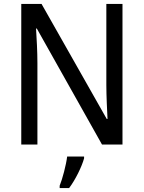

<svg xmlns="http://www.w3.org/2000/svg" viewBox="-20 -734 730 975"><path d="M602 0V-714H520V-302C520 -247 524 -172 526 -130H522L191 -714H88V0H170V-413C170 -475 166 -539 163 -589H167L498 0ZM407 70V61H321C316 103 297 175 283 209V221H331C363 179 396 111 407 70Z"/></svg>

Font: Noto Sans Lao Looped SemiCondensed
Style: Regular
Weight: 400
Width: 4
Designer: Mark Frömberg, Ben Mitchell
Foundry: The Fontpad Ltd
Version: Version 1.003